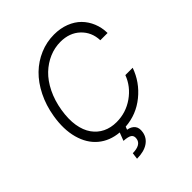

<svg xmlns="http://www.w3.org/2000/svg" viewBox="-256 -884 1237 1237"><g transform="rotate(-45 363.0 -265.0)"><path d="M702.8 -500H636.7Q634.2 -576 582.2 -625.4Q530.2 -674.7 447.4 -674.7Q394.9 -674.7 345.5 -653.8Q296.2 -632.8 255.1 -593.8Q214.1 -554.7 184.3 -494.3Q154.5 -433.9 142.4 -359.7Q130.3 -284.8 139.7 -227.3Q149.1 -169.7 176.7 -131Q204.2 -92.3 245.4 -72.4Q286.6 -52.6 338.1 -52.6Q423.7 -52.6 493.6 -101.7Q563.6 -150.9 592 -227.3H658.7Q624.6 -130 543.5 -64.1Q462.4 1.8 358.7 9.2L350.9 29.5Q383.5 34.8 400.4 55.4Q417.3 76 410.9 112.9Q403.4 156.6 365.6 181.6Q327.8 206.7 264.2 207L269.9 162.6Q345.5 161.6 353 114.7Q357.2 88.8 341.1 77.4Q324.9 66.1 283.7 63.9L305 8.5Q221.6 1.1 164.4 -46.7Q107.2 -94.5 84.3 -177.7Q61.4 -261 79.2 -367.5Q93 -451 127.7 -520.4Q162.3 -589.8 211.1 -637.3Q259.9 -684.7 321.9 -710.9Q383.9 -737.2 451.7 -737.2Q508.9 -737.2 556.1 -718.9Q603.3 -700.6 634.9 -668.7Q666.5 -636.7 684.3 -593.4Q702.1 -550.1 702.8 -500Z"/></g></svg>

Font: Karasuma Gothic
Style: Light Italic
Weight: 300
Italic angle: 9.39998°
Designer: Rasmus Andersson / Ryoko Nishizuka
Foundry: rsms
Version: Version 1.00